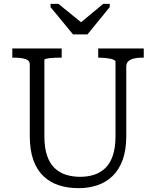

<svg xmlns="http://www.w3.org/2000/svg" viewBox="-20 -962 812 999"><path d="M360 -783H435L551 -925V-942H517L375 -824L428 -825L284 -942H243V-925ZM211 -254Q211 -194 224.5 -153.5Q238 -113 263 -88.5Q288 -64 322.5 -53Q357 -42 397 -42Q437 -42 470.5 -53Q504 -64 529 -88.5Q554 -113 567.5 -154Q581 -195 581 -254V-641Q581 -646 573.5 -650Q566 -654 554 -656.5Q542 -659 527.5 -660.5Q513 -662 499 -662H491V-710H728V-662H717Q695 -662 676.5 -657.5Q658 -653 647.5 -643Q637 -633 637 -616V-254Q637 -181 618 -129.5Q599 -78 565 -45.5Q531 -13 486 2Q441 17 389 17Q333 17 286.5 2Q240 -13 206 -45.5Q172 -78 153.5 -129.5Q135 -181 135 -254V-626Q135 -648 112 -655Q89 -662 55 -662H44V-710H301V-662H293Q280 -662 265 -661.5Q250 -661 238 -659.5Q226 -658 218.5 -656Q211 -654 211 -651Z"/></svg>

Font: Roboto Serif SemiCondensed Light
Style: Regular
Weight: 300
Width: 4
Designer: Greg Gazdowicz
Foundry: Commercial Type
Version: Version 1.007